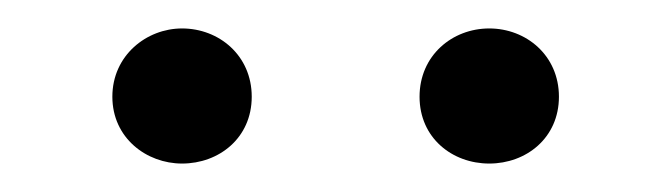

<svg xmlns="http://www.w3.org/2000/svg" viewBox="-20 -785 472 135"><path d="M108 -670C134 -670 157 -688 157 -717C157 -746 134 -765 108 -765C83 -765 59 -746 59 -717C59 -688 83 -670 108 -670ZM324 -670C350 -670 373 -688 373 -717C373 -746 350 -765 324 -765C298 -765 275 -746 275 -717C275 -688 298 -670 324 -670Z"/></svg>

Font: Noto Serif TC Light
Style: Regular
Weight: 300
Designer: Ryoko NISHIZUKA 西塚涼子 (kana & ideographs); Frank Grießhammer (Latin, Greek & Cyrillic); Wenlong ZHANG 张文龙 (bopomofo); San
Foundry: Adobe
Version: Version 2.001;hotconv 1.1.0;makeotfexe 2.6.0